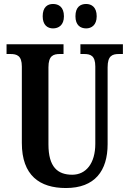

<svg xmlns="http://www.w3.org/2000/svg" viewBox="-20 -937 652 967"><path d="M414 -794C440 -794 467 -810 467 -855C467 -902 440 -917 414 -917C385 -917 360 -902 360 -855C360 -810 385 -794 414 -794ZM247 -794C275 -794 302 -810 302 -855C302 -902 275 -917 247 -917C220 -917 195 -902 195 -855C195 -810 220 -794 247 -794ZM312 10C458 10 522 -77 522 -211V-598C522 -657 546 -665 580 -665H599V-714H385V-665H403C436 -665 460 -657 460 -602V-213C460 -114 413 -57 344 -57C270 -57 224 -96 224 -210V-598C224 -657 249 -665 282 -665H300V-714H13V-665H32C65 -665 90 -657 90 -602V-217C90 -53 180 10 312 10Z"/></svg>

Font: Noto Serif Bengali ExtraCondensed
Style: Bold
Weight: 700
Width: 2
Designer: Juan Bruce, Universal Thirst, Indian Type Foundry and the Monotype Design Team.
Foundry: Monotype Imaging Inc.
Version: Version 2.003